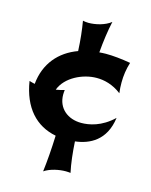

<svg xmlns="http://www.w3.org/2000/svg" viewBox="-138 -897 892 1136"><g transform="rotate(15 308.0 -329.0)"><path d="M577 -267C504 -197 429 -184 382 -184C300 -184 236 -234 236 -319C236 -328 237 -337 238 -347C221 -342 204 -338 186 -335C216 -417 319 -465 403 -465C448 -465 502 -453 555 -412C552 -434 551 -456 551 -477C551 -519 557 -561 570 -602C513 -612 462 -617 418 -617C404 -617 391 -616 378 -615C384 -685 393 -751 406 -809C370 -780 313 -767 270 -767C257 -767 245 -769 236 -771C245 -719 252 -657 255 -590C145 -550 69 -464 57 -336C45 -339 34 -341 23 -345C48 -187 132 -96 256 -72C253 10 247 88 239 151C274 127 328 116 369 116C379 116 390 117 398 118C386 63 379 -1 375 -69C462 -79 558 -124 577 -267Z"/></g></svg>

Font: Shojumaru
Style: Regular
Weight: 400
Designer: Astigmatic (AOETI)
Foundry: Astigmatic (AOETI)
Version: Version 1.000